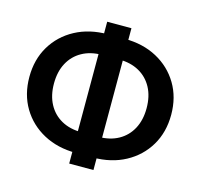

<svg xmlns="http://www.w3.org/2000/svg" viewBox="-113 -884 1088 1042"><g transform="rotate(15 431.0 -363.5)"><path d="M383.8 -30.3Q280.8 -30.3 201.7 -72.8Q122.6 -115.2 77.6 -190.4Q32.7 -265.6 32.7 -363.8Q32.7 -461.9 77.6 -537.1Q122.6 -612.3 201.7 -654.8Q280.8 -697.3 383.8 -697.3H479Q582 -697.3 660.9 -654.8Q739.7 -612.3 784.7 -537.1Q829.6 -461.9 829.6 -363.8Q829.6 -265.6 784.7 -190.4Q739.7 -115.2 660.9 -72.8Q582 -30.3 479 -30.3ZM383.8 -146.5H479Q543.9 -146.5 591.6 -173.1Q639.2 -199.7 665.3 -248.5Q691.4 -297.4 691.4 -363.8Q691.4 -430.7 665.3 -479.2Q639.2 -527.8 591.6 -554.4Q543.9 -581.1 479 -581.1H383.8Q318.4 -581.1 270.8 -554.4Q223.1 -527.8 197 -479.2Q170.9 -430.7 170.9 -363.8Q170.9 -297.4 197 -248.5Q223.1 -199.7 270.8 -173.1Q318.4 -146.5 383.8 -146.5ZM363.3 34.7V-762.2H499.5V34.7Z"/></g></svg>

Font: Inter Cardless Display
Style: Bold
Weight: 700
Designer: Rasmus Andersson
Foundry: rsms
Version: Version 4.001;git-9221beed3